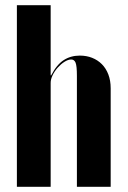

<svg xmlns="http://www.w3.org/2000/svg" viewBox="-20 -719 491 739"><path d="M177 -429H175V-459V-699H45V0H175V-400Q175 -414 182.5 -429.5Q190 -445 202 -458.5Q214 -472 228 -481Q242 -490 254 -490Q266 -490 271 -477.5Q276 -465 276 -427V0H406V-379Q406 -409 397 -432.5Q388 -456 372 -472Q356 -488 334.5 -496.5Q313 -505 287 -505Q252 -505 225 -487.5Q198 -470 177 -429Z"/></svg>

Font: Moniqa Black
Style: Regular
Weight: 900
Designer: Rajesh Rajput
Foundry: Rajesh Rajput
Version: Version 1.000